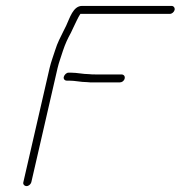

<svg xmlns="http://www.w3.org/2000/svg" viewBox="-20 -654 611 650"><path d="M206 -381H214C235 -381 253 -376 274 -376C281 -375 289 -375 297 -375H385C393 -375 400 -380 402 -388C404 -396 399 -402 391 -402H303C296 -402 288 -402 281 -403C261 -403 241 -408 220 -408H212C205 -408 198 -401 196 -394C194 -387 199 -381 206 -381ZM86 -37 175 -424C179 -442 188 -465 193 -482C201 -506 209 -523 220 -543L228 -560C236 -576 243 -593 252 -607H555C562 -607 569 -613 571 -620C573 -627 568 -634 561 -634H258C227 -634 216 -592 204 -567L195 -549C185 -529 174 -508 167 -485C162 -469 152 -442 148 -424L59 -37C57 -30 63 -24 70 -24C77 -24 84 -30 86 -37Z"/></svg>

Font: Electronic
Style: LtIt
Weight: 300
Version: Version 1.011